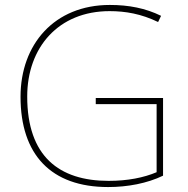

<svg xmlns="http://www.w3.org/2000/svg" viewBox="-20 -746 760 776"><path d="M367 -350V-325H613V-50C561 -28 496 -15 419 -15C219 -15 90 -114 90 -356C90 -554 216 -701 423 -701C487 -701 551 -690 619 -657L631 -682C568 -713 500 -726 424 -726C199 -726 63 -566 63 -355C63 -121 186 10 417 10C496 10 575 -5 639 -36V-350Z"/></svg>

Font: Noto Sans Malayalam Thin
Style: Regular
Weight: 100
Designer: Jelle Bosma - Monotype Design Team
Foundry: Monotype Imaging Inc.
Version: Version 2.104